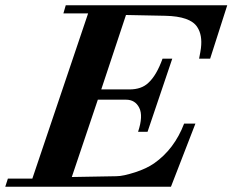

<svg xmlns="http://www.w3.org/2000/svg" viewBox="-51 -710 884 730"><path d="M813 -690 748 -487H706Q709 -501 710.5 -511Q712 -521 713 -527Q719 -577 699 -607Q673 -648 577 -650L428 -653L334 -370H441Q487 -370 513 -395Q544 -423 567 -487H604L510 -209H474Q494 -269 478.5 -300Q463 -331 428 -331H321L222 -37L391 -40Q405 -40 423 -44Q441 -48 463 -55Q506 -69 535 -89Q612 -143 649 -240H692L599 0H-31L-21 -31H72L284 -659H190L199 -690Z"/></svg>

Font: DG Didot
Style: Bold Italic
Weight: 700
Designer: David Gatwood, Takis Katsoulidis, and George D. Matthiopoulos
Foundry: David Gatwood
Version: Version 1.0